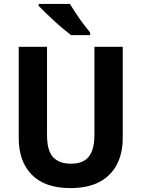

<svg xmlns="http://www.w3.org/2000/svg" viewBox="-20 -954 724 984"><path d="M609 -246Q609 -169 579 -111Q549 -53 489.5 -21.5Q430 10 340 10Q211 10 143.5 -58Q76 -126 76 -246V-714H221V-262Q221 -181 252.5 -148Q284 -115 344 -115Q385 -115 411.5 -130.5Q438 -146 451 -179Q464 -212 464 -263V-714H609ZM338 -934Q351 -913 369.5 -885Q388 -857 407.5 -831Q427 -805 442 -787V-774H344Q328 -787 304.5 -806Q281 -825 257 -847.5Q233 -870 211.5 -890.5Q190 -911 178 -924V-934Z"/></svg>

Font: Noto Sans SemiCondensed
Style: Regular
Weight: 400
Width: 4
Version: Version 2.013